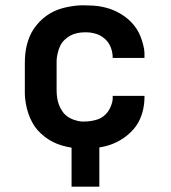

<svg xmlns="http://www.w3.org/2000/svg" viewBox="-20 -548 640 719"><path d="M248 151V5Q230 2 212.5 -3Q195 -8 179 -16Q163 -24 148 -35.5Q133 -47 121 -60.5Q109 -74 100.5 -90Q92 -106 86 -123.5Q80 -141 76.5 -162Q73 -183 73 -195V-310Q73 -327 74.5 -344Q76 -361 80 -377.5Q84 -394 90.5 -410Q97 -426 106.5 -440Q116 -454 128 -466.5Q140 -479 154 -489Q168 -499 183 -506Q198 -513 214.5 -517.5Q231 -522 251 -525Q271 -528 282 -528H297Q313 -528 329 -527Q345 -526 360.5 -523Q376 -520 391 -515Q406 -510 420.5 -502.5Q435 -495 448 -485.5Q461 -476 472 -464.5Q483 -453 491.5 -440Q500 -427 506 -412Q512 -397 516.5 -379Q521 -361 521 -350V-331H402V-333Q402 -345 399 -357.5Q396 -370 390 -381Q384 -392 375 -400.5Q366 -409 355 -415Q344 -421 329.5 -424Q315 -427 307 -427H297Q283 -427 269 -424Q255 -421 243 -414.5Q231 -408 221 -398Q211 -388 205 -375.5Q199 -363 195.5 -346.5Q192 -330 192 -321V-210Q192 -196 194 -182Q196 -168 201 -155Q206 -142 214 -130.5Q222 -119 233.5 -111Q245 -103 261 -98Q277 -93 286 -93H297Q309 -93 321.5 -95Q334 -97 346 -101Q358 -105 368 -113Q378 -121 385 -131Q392 -141 397 -155Q402 -169 402 -177V-189H521V-184Q521 -161 516 -138Q511 -115 500.5 -94.5Q490 -74 473.5 -57Q457 -40 437.5 -27.5Q418 -15 396 -7Q374 1 352 4V151Z"/></svg>

Font: R Plex Mono
Style: Bold
Weight: 700
Monospace: yes
Designer: Belleve Invis
Foundry: Belleve Invis
Version: Version 31.8.0